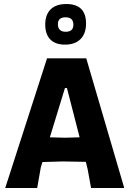

<svg xmlns="http://www.w3.org/2000/svg" viewBox="-20 -935 651 955"><path d="M310 -915Q408 -915 408 -818Q408 -768 380.5 -740.5Q353 -713 303 -713Q256 -713 230.5 -738.5Q205 -764 205 -813Q205 -862 232 -888.5Q259 -915 310 -915ZM306 -849Q268 -849 268 -815Q268 -777 307 -777Q345 -777 345 -812Q345 -849 306 -849ZM409 -645 598 0H433L416 -93L407 -130L291 -132L191 -129L183 -103L165 0H6L214 -645ZM303 -497 228 -252 302 -250 376 -252 313 -497Z"/></svg>

Font: Alegreya Sans SC ExtraBold
Style: Regular
Weight: 800
Designer: Juan Pablo del Peral
Foundry: Huerta Tipografica
Version: Version 2.007